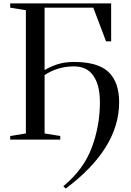

<svg xmlns="http://www.w3.org/2000/svg" viewBox="-20 -820 767 1128"><path d="M680 -219Q680 53 366 288L352 274Q471 176 519 47.5Q567 -81 567 -219Q567 -319 529 -374.5Q491 -430 415 -430Q319 -430 242 -379V-36L334 -21V0H40V-21L132 -36V-760L40 -775V-800H633V-577H603L528 -775H242V-408Q264 -423 309 -439.5Q354 -456 415 -456Q556 -456 618 -396.5Q680 -337 680 -219Z"/></svg>

Font: Prata
Style: Regular
Weight: 400
Designer: Ivan Petrov
Foundry: Cyreal
Version: Version 2.000